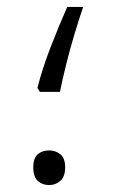

<svg xmlns="http://www.w3.org/2000/svg" viewBox="-20 -520 355 554"><path d="M95 -255 88 -266Q101 -319 125.5 -382.5Q150 -446 174 -500H220Q207 -462 194 -418.5Q181 -375 170.5 -332.5Q160 -290 153 -255ZM122 14Q102 14 89 2Q76 -10 76 -37Q76 -64 89 -75Q102 -86 122 -86Q140 -86 154 -75Q168 -64 168 -37Q168 -10 154 2Q140 14 122 14Z"/></svg>

Font: Noto Sans Arabic Light
Style: Regular
Weight: 300
Designer: Monotype Design Team, Nadine Chahine, Nizar Qandah and Khaled Hosny
Foundry: Monotype Imaging Inc.
Version: Version 2.012; ttfautohint (v1.8.4.7-5d5b)